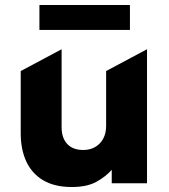

<svg xmlns="http://www.w3.org/2000/svg" viewBox="-20 -735 678 770"><path d="M268.1 15Q198.4 15 152.9 -12.2Q107.5 -39.4 85.3 -87.7Q63.1 -136 63.1 -199.8V-450L227.1 -537.5V-224.2Q227.1 -182.2 249.4 -157.9Q271.6 -133.5 314.1 -133.5Q341.5 -133.5 362.2 -145.7Q382.9 -157.9 394.2 -179.4Q405.6 -201 405.6 -229.5V-450L569.6 -537.5V0H428.1V-54Q403.6 -26.2 366.1 -5.6Q328.5 15 268.1 15ZM138.1 -615V-715H501.1V-615Z"/></svg>

Font: Geologica-Sharp
Style: Regular
Weight: 100
Designer: Sindre Bremnes, Frode Helland
Foundry: Monokrom Skriftforlag AS
Version: Version 1.010;gftools[0.9.28]